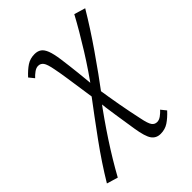

<svg xmlns="http://www.w3.org/2000/svg" viewBox="-257 -530 930 930"><g transform="rotate(-45 208.0 -65.5)"><path d="M299.8 286.3Q269.9 286.3 253.7 263.7Q237.5 241.2 227.5 177.5Q220 127.3 210.5 67.7Q200.9 8.1 195.3 -50.4Q188.8 -94.8 182.5 -137.4Q176.2 -180 170.3 -220.4Q164.5 -260.7 157.3 -297Q149.4 -339.6 139.3 -353.2Q129.2 -366.8 112.5 -366.8Q98.9 -366.8 84.8 -356.5Q70.6 -346.2 60.1 -334.4L38.5 -361.1Q64.2 -389 87.3 -404.2Q110.4 -419.4 140.6 -419.4Q160.9 -419.4 174.7 -410.1Q188.5 -400.9 197.8 -377.2Q207 -353.5 213 -310.5Q216 -287.1 219.5 -260.2Q222.9 -233.4 225.9 -204.4Q228.8 -175.4 231.7 -146.5Q234.6 -117.6 237 -90.5Q247.9 -19.1 259.1 43.4Q270.4 105.8 283.2 163.9Q291.6 206.1 301.5 219.9Q311.3 233.7 328 233.7Q342 233.7 355.9 223.4Q369.8 213.1 380.4 201.3L402 228Q376.7 255.4 353.4 270.8Q330.1 286.3 299.8 286.3ZM2.7 289 -54.6 271.8Q-0.9 182.2 65.5 90.9Q131.9 -0.4 202.2 -93.2L218.1 -41.2Q156.5 41.5 101.6 125.2Q46.7 209 2.7 289ZM225.2 -42.8 208.7 -95.9Q267.5 -175.5 320 -259.7Q372.6 -344 413.7 -419.9L471.1 -402.7Q420.3 -317.2 356.4 -224.9Q292.5 -132.5 225.2 -42.8Z"/></g></svg>

Font: Ysabeau
Style: Bold Italic
Weight: 700
Italic angle: -12°
Designer: Christian Thalmann (Catharsis Fonts)
Version: Version 2.002